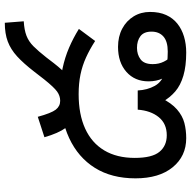

<svg xmlns="http://www.w3.org/2000/svg" viewBox="-18 -746 777 780"><g transform="rotate(-90 370.0 -356.5)"><path d="M344 -425Q315 -425 288.5 -436Q262 -447 240 -477.5Q218 -508 202 -564L285 -591Q300 -536 314 -518Q328 -500 350 -500Q370 -500 387.5 -512.5Q405 -525 437 -565L468 -605Q502 -649 530.5 -675Q559 -701 591 -713Q623 -725 667 -725L673 -648Q638 -646 614.5 -637Q591 -628 571.5 -608.5Q552 -589 526 -556L503 -526Q475 -490 450 -468Q425 -446 399.5 -435.5Q374 -425 344 -425ZM546 12Q491 12 452 0.5Q413 -11 388 -32.5Q363 -54 346 -84L362 -91Q341 -48 315 -25.5Q289 -3 260 4.5Q231 12 198 12Q125 12 80 -43Q35 -98 35 -194Q35 -291 77.5 -359Q120 -427 198.5 -463.5Q277 -500 383 -500Q436 -500 481 -490.5Q526 -481 565.5 -464Q605 -447 642 -424L593 -358Q559 -380 526 -395Q493 -410 457 -417.5Q421 -425 377 -425Q295 -425 237 -398.5Q179 -372 148.5 -321Q118 -270 118 -197Q118 -127 142.5 -97Q167 -67 210 -67Q257 -67 283.5 -99.5Q310 -132 314 -185H392Q394 -146 410.5 -116Q427 -86 463 -76Q480 -69 501.5 -66Q523 -63 550 -63Q591 -63 611 -80.5Q631 -98 631 -129Q631 -160 612.5 -174Q594 -188 565 -188Q538 -188 518.5 -173.5Q499 -159 499 -124Q499 -99 509 -79Q519 -59 533 -46L467 -35Q453 -57 441 -83Q429 -109 429 -141Q429 -197 467.5 -231Q506 -265 569 -265Q611 -265 643 -248Q675 -231 693 -201.5Q711 -172 711 -135Q711 -97 698.5 -69.5Q686 -42 663.5 -24Q641 -6 611 3Q581 12 546 12Z"/></g></svg>

Font: ltelugu85
Style: Book
Weight: 400
Designer: Jelle Bosma - Monotype Design Team
Foundry: Monotype Imaging Inc.
Version: Version 2.003